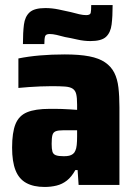

<svg xmlns="http://www.w3.org/2000/svg" viewBox="-20 -734 540 762"><path d="M157 8Q113 8 84 -8Q55 -24 41.5 -58.5Q28 -93 28 -148Q28 -208 41.5 -241.5Q55 -275 87.5 -288.5Q120 -302 177 -302Q186 -302 198.5 -302Q211 -302 226 -301.5Q241 -301 256.5 -300Q272 -299 286 -298V-319Q286 -346 282.5 -360.5Q279 -375 268.5 -382Q258 -389 238 -390.5Q218 -392 185 -392Q163 -392 140 -391Q117 -390 95 -388.5Q73 -387 53 -385V-502Q92 -510 138.5 -514Q185 -518 237 -518Q295 -518 334 -510.5Q373 -503 397 -486.5Q421 -470 433.5 -445.5Q446 -421 450 -386.5Q454 -352 454 -308V0H292L288 -59H279Q264 -32 245.5 -17.5Q227 -3 204.5 2.5Q182 8 157 8ZM233 -114Q246 -114 254.5 -116Q263 -118 269.5 -123Q276 -128 279 -136Q283 -144 284.5 -158.5Q286 -173 286 -192V-217H231Q211 -217 201 -213Q191 -209 188 -197.5Q185 -186 185 -163Q185 -143 188 -132.5Q191 -122 201.5 -118Q212 -114 233 -114ZM71 -559Q71 -605 75 -636.5Q79 -668 97.5 -685Q116 -702 160 -702Q186 -702 212.5 -696.5Q239 -691 261 -686Q279 -681 294.5 -677.5Q310 -674 322 -674Q338 -674 340 -683Q342 -692 342 -714H427Q427 -669 423 -637Q419 -605 401 -588Q383 -571 339 -571Q313 -571 287 -577Q261 -583 238 -587Q220 -592 204.5 -595.5Q189 -599 177 -599Q162 -599 159 -590Q156 -581 156 -559Z"/></svg>

Font: Saira SemiCondensed ExtraBold
Style: Regular
Weight: 800
Width: 4
Designer: Hector Gatti with collaboration of the Omnibus-Type team
Foundry: Omnibus-Type
Version: Version 1.101